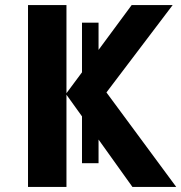

<svg xmlns="http://www.w3.org/2000/svg" viewBox="-20 -734 712 754"><path d="M367 -93H302V-277L241 -362V0H90V-714H241V-368L302 -450V-645H367V-538L497 -714H658L398 -371L672 0H500L367 -186Z"/></svg>

Font: Noto Sans
Style: Bold
Weight: 700
Designer: Monotype Design Team
Foundry: Monotype Imaging Inc.
Version: Version 2.000;GOOG;noto-source:20170915:90ef993387c0; ttfaut